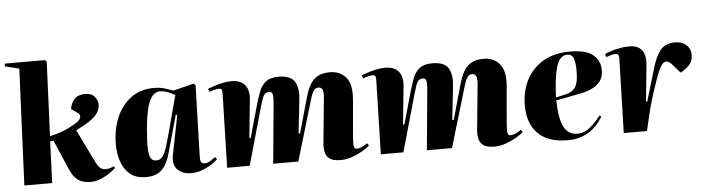

<svg xmlns="http://www.w3.org/2000/svg" viewBox="-48 -975 4396 1196"><g transform="rotate(-5 2150.5 -376.5)"><path d="M95 -728 6 -750 8 -767H258L269 -756L249 -292Q295 -302 330 -315.5Q365 -329 405 -352Q438 -370 445.5 -390Q453 -410 427 -426L394 -449Q400 -486 422.5 -510.5Q445 -535 490 -535Q530 -535 549 -511Q568 -487 568 -462Q568 -437 552.5 -411.5Q537 -386 500 -362Q482 -350 462 -339Q442 -328 415 -314L510 -119Q527 -82 542 -69.5Q557 -57 574 -57Q602 -57 628 -71L635 -60Q626 -50 601.5 -32.5Q577 -15 544 -0.5Q511 14 476 14Q425 14 395.5 -9.5Q366 -33 347 -79L268 -263Q263 -262 257.5 -261Q252 -260 247 -260L237 0H63Z M1167 -87Q1166 -65 1170.5 -52.5Q1175 -40 1194 -40Q1213 -40 1231.5 -52Q1250 -64 1262 -73L1273 -59Q1264 -49 1239 -31.5Q1214 -14 1179 0Q1144 14 1104 14Q1051 14 1020 -18Q989 -50 1002 -112L1050 -355L1041 -357L993 -186Q983 -149 972.5 -113.5Q962 -78 945 -49Q928 -20 899 -3Q870 14 823 14Q763 14 726 -15Q689 -44 671 -94Q653 -144 653 -206Q653 -295 683.5 -369.5Q714 -444 773.5 -489.5Q833 -535 920 -535Q957 -535 986.5 -526Q1016 -517 1040 -508L1167 -540L1180 -530ZM895 -84Q917 -84 931 -98.5Q945 -113 957.5 -148.5Q970 -184 987 -248L1049 -480Q1024 -494 1000 -502.5Q976 -511 956 -511Q904 -511 879.5 -431.5Q855 -352 849 -201Q847 -140 857 -112Q867 -84 895 -84Z M1655 -384Q1658 -416 1653.5 -432Q1649 -448 1633 -448Q1611 -448 1600 -431.5Q1589 -415 1575 -364L1472 0H1331L1343 -461Q1344 -480 1339.5 -487.5Q1335 -495 1323 -495Q1302 -495 1263 -481L1255 -500Q1265 -504 1289.5 -512.5Q1314 -521 1344.5 -528Q1375 -535 1403 -535Q1462 -535 1488.5 -502Q1515 -469 1509 -411L1485 -174L1493 -171L1551 -376Q1564 -422 1578.5 -458.5Q1593 -495 1620.5 -516Q1648 -537 1699 -537Q1775 -537 1799.5 -496Q1824 -455 1816 -384L1793 -174L1802 -173L1864 -393Q1876 -436 1893.5 -468.5Q1911 -501 1941 -519Q1971 -537 2020 -537Q2083 -537 2120 -493.5Q2157 -450 2149 -355L2129 -126Q2125 -78 2128.5 -63Q2132 -48 2146 -48Q2175 -48 2213 -76L2223 -62Q2210 -48 2180.5 -30.5Q2151 -13 2114 0.5Q2077 14 2041 14Q1992 14 1970 -3.5Q1948 -21 1943.5 -48Q1939 -75 1942 -102L1969 -378Q1973 -417 1966 -432.5Q1959 -448 1939 -448Q1922 -448 1910.5 -431.5Q1899 -415 1885 -366L1776 0H1619Z M2616 -384Q2619 -416 2614.5 -432Q2610 -448 2594 -448Q2572 -448 2561 -431.5Q2550 -415 2536 -364L2433 0H2292L2304 -461Q2305 -480 2300.5 -487.5Q2296 -495 2284 -495Q2263 -495 2224 -481L2216 -500Q2226 -504 2250.5 -512.5Q2275 -521 2305.5 -528Q2336 -535 2364 -535Q2423 -535 2449.5 -502Q2476 -469 2470 -411L2446 -174L2454 -171L2512 -376Q2525 -422 2539.5 -458.5Q2554 -495 2581.5 -516Q2609 -537 2660 -537Q2736 -537 2760.5 -496Q2785 -455 2777 -384L2754 -174L2763 -173L2825 -393Q2837 -436 2854.5 -468.5Q2872 -501 2902 -519Q2932 -537 2981 -537Q3044 -537 3081 -493.5Q3118 -450 3110 -355L3090 -126Q3086 -78 3089.5 -63Q3093 -48 3107 -48Q3136 -48 3174 -76L3184 -62Q3171 -48 3141.5 -30.5Q3112 -13 3075 0.5Q3038 14 3002 14Q2953 14 2931 -3.5Q2909 -21 2904.5 -48Q2900 -75 2903 -102L2930 -378Q2934 -417 2927 -432.5Q2920 -448 2900 -448Q2883 -448 2871.5 -431.5Q2860 -415 2846 -366L2737 0H2580Z M3520 -535Q3621 -535 3665 -498.5Q3709 -462 3709 -403Q3709 -359 3687.5 -332Q3666 -305 3633 -290.5Q3600 -276 3564.5 -269Q3529 -262 3502 -257L3410 -239Q3413 -118 3441 -69.5Q3469 -21 3523 -21Q3567 -21 3604.5 -52.5Q3642 -84 3669 -122L3681 -114Q3675 -104 3659.5 -83Q3644 -62 3618 -39.5Q3592 -17 3553 -1.5Q3514 14 3460 14Q3336 14 3274 -49.5Q3212 -113 3212 -223Q3212 -315 3249 -385.5Q3286 -456 3355 -495.5Q3424 -535 3520 -535ZM3552 -416Q3552 -459 3542.5 -488Q3533 -517 3503 -517Q3454 -517 3434 -447.5Q3414 -378 3410 -258L3468 -271Q3496 -277 3515 -290.5Q3534 -304 3543 -333Q3552 -362 3552 -416Z M3824 -459Q3825 -473 3821.5 -484Q3818 -495 3802 -495Q3794 -495 3781.5 -492.5Q3769 -490 3745 -481L3737 -500Q3755 -509 3781.5 -517Q3808 -525 3836.5 -530Q3865 -535 3889 -535Q3948 -535 3971.5 -501.5Q3995 -468 3989 -411L3966 -183H3974L4034 -384Q4055 -458 4086 -496.5Q4117 -535 4179 -535Q4221 -535 4248 -511Q4275 -487 4275 -449Q4275 -410 4253 -386.5Q4231 -363 4197 -344L4157 -390Q4131 -421 4113 -421Q4105 -421 4095 -414Q4085 -407 4072.5 -383.5Q4060 -360 4043 -310Q4027 -265 4017 -233.5Q4007 -202 4000 -177.5Q3993 -153 3987 -130.5Q3981 -108 3975 -80L3956 0H3811Z"/></g></svg>

Font: Literata 72pt ExtraBold
Style: Italic
Weight: 800
Italic angle: -2°
Designer: Latin by Veronika Burian and Jose Scaglione. Greek by Irene Vlachou. Cyrillic by Vera Evstafieva
Foundry: TypeTogether
Version: Version 3.002